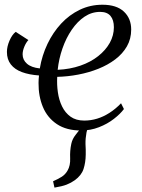

<svg xmlns="http://www.w3.org/2000/svg" viewBox="-20 -556 616 832"><path d="M216 257 210 229.5Q232.5 219.5 247.8 209.8Q263 200 272.5 183.5Q285.5 161.5 284 129.5Q282.5 97.5 289 67Q293.5 46 307.5 28.5Q321.5 11 329.5 0L378 -28.5Q359.5 -7.5 354.8 18.2Q350 44 350.5 68Q351 80 351.5 92Q352 104 351.5 114.5Q351 148.5 342 176.2Q333 204 304 225Q288 236.5 268.8 244Q249.5 251.5 216 257ZM103 -382.5Q92.5 -371 85.2 -353.2Q78 -335.5 78 -320.5Q78 -296.5 96.8 -280Q115.5 -263.5 152.5 -259.5Q162 -316 185.8 -365.8Q209.5 -415.5 245 -453.8Q280.5 -492 326 -513.8Q371.5 -535.5 424 -535.5Q485 -535.5 516.8 -505.8Q548.5 -476 548.5 -428Q548.5 -387.5 530 -355.2Q511.5 -323 479.5 -298.8Q447.5 -274.5 406.2 -258Q365 -241.5 319.2 -232.8Q273.5 -224 228 -223Q226 -189.5 230.8 -156Q235.5 -122.5 249 -94.8Q262.5 -67 286 -50.2Q309.5 -33.5 345 -33.5Q373.5 -33.5 400.8 -41.8Q428 -50 454.2 -66.8Q480.5 -83.5 504.5 -108.5L517 -83.5Q501.5 -62.5 473.5 -40.8Q445.5 -19 409 -4.8Q372.5 9.5 331.5 9.5Q268 9.5 226.8 -18Q185.5 -45.5 166 -92.2Q146.5 -139 147 -196.5Q147 -202.5 147.5 -211.8Q148 -221 149 -229Q106.5 -232 75.2 -243.5Q44 -255 27 -276.8Q10 -298.5 10 -331Q10 -354 21.2 -380Q32.5 -406 48 -418ZM414 -504.5Q377.5 -504.5 346.5 -483.8Q315.5 -463 291 -427.2Q266.5 -391.5 250.8 -346.5Q235 -301.5 230 -253.5Q283.5 -256 328.2 -271.5Q373 -287 405.5 -312.8Q438 -338.5 455.8 -370.5Q473.5 -402.5 473.5 -438Q473.5 -469.5 458.8 -487Q444 -504.5 414 -504.5Z"/></svg>

Font: Merriweather 96pt Light
Style: Italic
Weight: 300
Italic angle: -7.8°
Version: Version 2.101